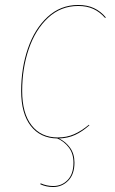

<svg xmlns="http://www.w3.org/2000/svg" viewBox="-20 -547 462 771"><path d="M405 -477 402 -475Q381 -499 355 -511Q329 -523 294 -523Q224 -523 173 -475.5Q122 -428 95.5 -350Q69 -272 69 -182Q69 -92 107 -43.5Q145 5 212 5Q248 5 277.5 -8Q307 -21 337 -46L339 -44Q311 -19 282 -5.5Q253 8 217 9Q244 22 261.5 46.5Q279 71 279 106Q279 153 254 178.5Q229 204 193 204Q166 204 142 193L143 189Q167 200 194 200Q228 200 251.5 176Q275 152 275 106Q275 70 256.5 45.5Q238 21 210 9Q142 8 103.5 -41.5Q65 -91 65 -182Q65 -273 92 -352Q119 -431 171 -479Q223 -527 294 -527Q330 -527 357 -514.5Q384 -502 405 -477Z"/></svg>

Font: Fira Sans Condensed Four
Style: Italic
Weight: 100
Width: 3
Italic angle: -8°
Designer: bBox Type GmbH & Carrois Corporate GbR & Edenspiekermann AG
Foundry: bBox Type GmbH & Carrois Corporate GbR & Edenspiekermann AG
Version: Version 4.301